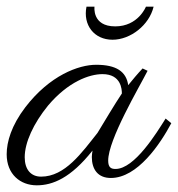

<svg xmlns="http://www.w3.org/2000/svg" viewBox="-54 -537 533 575"><path d="M373 -332C357 -315 343 -298 330 -282C324 -323 294 -343 234 -343C181 -343 95 -311 22 -216C-20 -161 -34 -112 -34 -75C-34 -15 7 18 56 18C104 18 158 -4 223 -86C222 -81 221 -69 221 -67C221 -30 239 -4 278 -4C358 -4 426 -106 459 -168L442 -182C415 -139 349 -31 292 -31C279 -31 270 -35 270 -56C270 -119 362 -274 388 -325ZM238 -139C191 -80 141 -8 69 -8C38 -8 20 -30 20 -66C20 -110 46 -167 90 -221C150 -292 213 -315 253 -315C309 -315 311 -269 311 -257C292 -229 255 -167 238 -139ZM406 -517H383C383 -517 360 -458 291 -458C221 -458 229 -517 229 -517H205C194 -462 228 -418 283 -418C337 -418 393 -462 406 -517Z"/></svg>

Font: Parisienne
Style: Regular
Weight: 400
Designer: Astigmatic (AOETI)
Foundry: Astigmatic (AOETI)
Version: Version 1.000